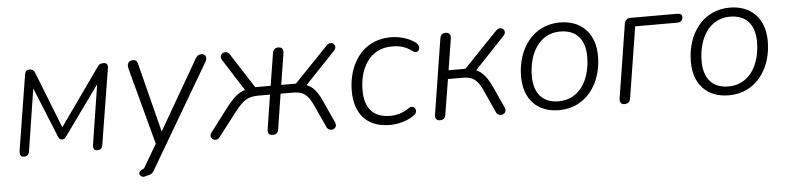

<svg xmlns="http://www.w3.org/2000/svg" viewBox="-43 -708 4528 1104"><g transform="rotate(-5 2221.5 -156.0)"><path d="M74 6C90 6 101 -1 104 -22L160 -380L278 -90C283 -79 289 -73 300 -73C311 -73 317 -78 323 -87L528 -372L474 -27C471 -6 478 6 496 6C513 6 525 -2 527 -22L598 -461C600 -482 592 -490 573 -490C554 -490 547 -482 540 -472L307 -143L179 -468C173 -481 166 -490 148 -490C127 -490 122 -477 120 -464L50 -27C48 -6 54 6 74 6Z M732 175C741 184 752 183 769 176C793 175 804 160 809 150L814 142L1160 -447C1174 -471 1163 -492 1139 -492C1123 -492 1114 -485 1105 -469L874 -69L774 -463C769 -484 762 -492 744 -492C720 -492 708 -473 715 -447L834 -2L762 121L758 128C756 132 750 138 743 139C724 148 719 162 732 175Z M1509 6C1528 6 1539 -3 1542 -22L1574 -226H1645C1699 -226 1728 -210 1757 -149L1820 -12C1835 22 1889 4 1872 -34L1814 -161C1790 -215 1766 -247 1727 -262L1902 -446C1929 -476 1889 -508 1863 -480L1667 -276H1582L1611 -458C1614 -479 1605 -492 1584 -492C1566 -492 1554 -483 1551 -463L1521 -276H1432L1304 -475C1282 -510 1234 -483 1255 -449L1372 -265C1336 -255 1306 -232 1253 -162L1158 -37C1135 -8 1179 24 1202 -7L1312 -149C1359 -209 1387 -226 1448 -226H1513L1482 -28C1479 -6 1488 6 1509 6Z M2187 8C2235 8 2291 -8 2328 -36C2358 -57 2332 -100 2302 -80C2267 -54 2227 -44 2193 -44C2088 -44 2045 -107 2045 -205C2045 -321 2100 -441 2236 -441C2281 -441 2318 -430 2353 -403C2385 -380 2410 -426 2371 -453C2338 -477 2286 -494 2235 -494C2058 -494 1983 -346 1983 -205C1983 -78 2048 8 2187 8Z M2474 6C2493 6 2505 -3 2507 -22L2540 -226H2625C2678 -226 2707 -210 2736 -149L2798 -12C2814 22 2868 4 2851 -34L2793 -161C2766 -219 2738 -249 2706 -262L2880 -446C2908 -476 2867 -508 2841 -480L2645 -276H2548L2577 -458C2580 -479 2570 -492 2550 -492C2531 -492 2520 -483 2517 -463L2448 -28C2445 -6 2454 6 2474 6Z M3162 8C3318 8 3411 -124 3411 -283C3411 -414 3333 -494 3209 -494C3053 -494 2960 -362 2960 -203C2960 -71 3037 8 3162 8ZM3164 -43C3075 -43 3022 -97 3022 -200C3022 -333 3087 -442 3206 -442C3296 -442 3349 -388 3349 -285C3349 -152 3284 -43 3164 -43Z M3538 6C3559 6 3571 -4 3574 -26L3639 -434H3883C3902 -434 3914 -445 3914 -464C3914 -477 3904 -485 3886 -485H3617C3597 -485 3585 -475 3581 -454L3514 -31C3510 -7 3520 6 3538 6Z M4142 8C4298 8 4391 -124 4391 -283C4391 -414 4313 -494 4189 -494C4033 -494 3940 -362 3940 -203C3940 -71 4017 8 4142 8ZM4144 -43C4055 -43 4002 -97 4002 -200C4002 -333 4067 -442 4186 -442C4276 -442 4329 -388 4329 -285C4329 -152 4264 -43 4144 -43Z"/></g></svg>

Font: SN Pro Light
Style: Italic
Weight: 300
Italic angle: -8.99998°
Designer: Tobias Whetton
Foundry: Supernotes
Version: Version 1.001;Glyphs 3.2 (3249)